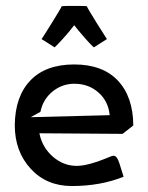

<svg xmlns="http://www.w3.org/2000/svg" viewBox="-20 -622 500 647"><path d="M340.3 -490.2Q339.8 -489.7 319.6 -477.3Q299.3 -464.8 296.4 -462.4Q293.5 -464.4 283.2 -475.1Q272.9 -485.8 257.6 -503.7Q242.2 -521.5 230 -537.1Q212.9 -514.2 190.9 -490.2Q168.9 -466.3 164.1 -462.4Q161.1 -464.8 140.9 -477.3Q120.6 -489.7 120.1 -490.2Q126 -498.5 156 -546.9Q186 -595.2 188 -601.1Q190.9 -602.1 230.5 -602.1Q269.5 -602.1 272.5 -601.1Q274.4 -595.2 304.4 -546.9Q334.5 -498.5 340.3 -490.2ZM29.8 -200.2Q30.8 -296.9 82.3 -350.8Q133.8 -404.8 230 -404.8Q325.7 -404.8 377 -350.6Q428.2 -296.4 429.2 -200.2V-199.2L393.1 -170.9L112.8 -172.9Q122.1 -125.5 158 -94.2Q193.8 -63 238.8 -63Q277.8 -63 351.6 -94.2Q358.4 -97.2 362.8 -97.2Q374.5 -97.2 382.3 -71.8L396.5 -26.4Q318.4 4.9 222.2 4.9Q136.7 4.9 83.3 -53.5Q29.8 -111.8 29.8 -200.2ZM116.2 -245.1 83.5 -227.1 349.6 -233.9Q345.2 -280.8 311.8 -310.3Q278.3 -339.8 230.5 -339.8Q189.5 -339.8 157.2 -313.7Q125 -287.6 116.2 -245.1Z"/></svg>

Font: Nikodecs
Style: Medium
Weight: 500
Version: Version 0.29